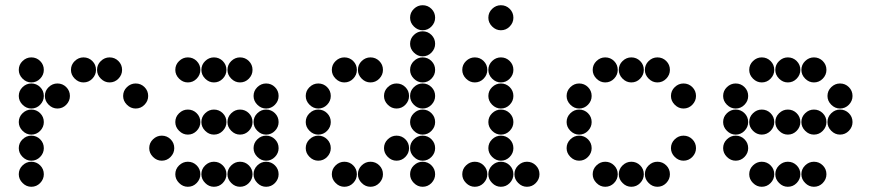

<svg xmlns="http://www.w3.org/2000/svg" viewBox="-20 -718 3340 736"><path d="M52 -450Q52 -431 66.5 -416.5Q81 -402 100 -402Q120 -402 134 -416.5Q148 -431 148 -450Q148 -470 134 -484Q120 -498 100 -498Q81 -498 66.5 -484Q52 -470 52 -450ZM252 -450Q252 -431 266.5 -416.5Q281 -402 300 -402Q320 -402 334 -416.5Q348 -431 348 -450Q348 -470 334 -484Q320 -498 300 -498Q281 -498 266.5 -484Q252 -470 252 -450ZM352 -450Q352 -431 366.5 -416.5Q381 -402 400 -402Q420 -402 434 -416.5Q448 -431 448 -450Q448 -470 434 -484Q420 -498 400 -498Q381 -498 366.5 -484Q352 -470 352 -450ZM52 -350Q52 -331 66.5 -316.5Q81 -302 100 -302Q120 -302 134 -316.5Q148 -331 148 -350Q148 -370 134 -384Q120 -398 100 -398Q81 -398 66.5 -384Q52 -370 52 -350ZM152 -350Q152 -331 166.5 -316.5Q181 -302 200 -302Q220 -302 234 -316.5Q248 -331 248 -350Q248 -370 234 -384Q220 -398 200 -398Q181 -398 166.5 -384Q152 -370 152 -350ZM452 -350Q452 -331 466.5 -316.5Q481 -302 500 -302Q520 -302 534 -316.5Q548 -331 548 -350Q548 -370 534 -384Q520 -398 500 -398Q481 -398 466.5 -384Q452 -370 452 -350ZM52 -250Q52 -231 66.5 -216.5Q81 -202 100 -202Q120 -202 134 -216.5Q148 -231 148 -250Q148 -270 134 -284Q120 -298 100 -298Q81 -298 66.5 -284Q52 -270 52 -250ZM52 -150Q52 -131 66.5 -116.5Q81 -102 100 -102Q120 -102 134 -116.5Q148 -131 148 -150Q148 -170 134 -184Q120 -198 100 -198Q81 -198 66.5 -184Q52 -170 52 -150ZM52 -50Q52 -31 66.5 -16.5Q81 -2 100 -2Q120 -2 134 -16.5Q148 -31 148 -50Q148 -70 134 -84Q120 -98 100 -98Q81 -98 66.5 -84Q52 -70 52 -50Z M652 -450Q652 -431 666.5 -416.5Q681 -402 700 -402Q720 -402 734 -416.5Q748 -431 748 -450Q748 -470 734 -484Q720 -498 700 -498Q681 -498 666.5 -484Q652 -470 652 -450ZM752 -450Q752 -431 766.5 -416.5Q781 -402 800 -402Q820 -402 834 -416.5Q848 -431 848 -450Q848 -470 834 -484Q820 -498 800 -498Q781 -498 766.5 -484Q752 -470 752 -450ZM852 -450Q852 -431 866.5 -416.5Q881 -402 900 -402Q920 -402 934 -416.5Q948 -431 948 -450Q948 -470 934 -484Q920 -498 900 -498Q881 -498 866.5 -484Q852 -470 852 -450ZM952 -350Q952 -331 966.5 -316.5Q981 -302 1000 -302Q1020 -302 1034 -316.5Q1048 -331 1048 -350Q1048 -370 1034 -384Q1020 -398 1000 -398Q981 -398 966.5 -384Q952 -370 952 -350ZM652 -250Q652 -231 666.5 -216.5Q681 -202 700 -202Q720 -202 734 -216.5Q748 -231 748 -250Q748 -270 734 -284Q720 -298 700 -298Q681 -298 666.5 -284Q652 -270 652 -250ZM752 -250Q752 -231 766.5 -216.5Q781 -202 800 -202Q820 -202 834 -216.5Q848 -231 848 -250Q848 -270 834 -284Q820 -298 800 -298Q781 -298 766.5 -284Q752 -270 752 -250ZM852 -250Q852 -231 866.5 -216.5Q881 -202 900 -202Q920 -202 934 -216.5Q948 -231 948 -250Q948 -270 934 -284Q920 -298 900 -298Q881 -298 866.5 -284Q852 -270 852 -250ZM952 -250Q952 -231 966.5 -216.5Q981 -202 1000 -202Q1020 -202 1034 -216.5Q1048 -231 1048 -250Q1048 -270 1034 -284Q1020 -298 1000 -298Q981 -298 966.5 -284Q952 -270 952 -250ZM552 -150Q552 -131 566.5 -116.5Q581 -102 600 -102Q620 -102 634 -116.5Q648 -131 648 -150Q648 -170 634 -184Q620 -198 600 -198Q581 -198 566.5 -184Q552 -170 552 -150ZM952 -150Q952 -131 966.5 -116.5Q981 -102 1000 -102Q1020 -102 1034 -116.5Q1048 -131 1048 -150Q1048 -170 1034 -184Q1020 -198 1000 -198Q981 -198 966.5 -184Q952 -170 952 -150ZM652 -50Q652 -31 666.5 -16.5Q681 -2 700 -2Q720 -2 734 -16.5Q748 -31 748 -50Q748 -70 734 -84Q720 -98 700 -98Q681 -98 666.5 -84Q652 -70 652 -50ZM752 -50Q752 -31 766.5 -16.5Q781 -2 800 -2Q820 -2 834 -16.5Q848 -31 848 -50Q848 -70 834 -84Q820 -98 800 -98Q781 -98 766.5 -84Q752 -70 752 -50ZM852 -50Q852 -31 866.5 -16.5Q881 -2 900 -2Q920 -2 934 -16.5Q948 -31 948 -50Q948 -70 934 -84Q920 -98 900 -98Q881 -98 866.5 -84Q852 -70 852 -50ZM952 -50Q952 -31 966.5 -16.5Q981 -2 1000 -2Q1020 -2 1034 -16.5Q1048 -31 1048 -50Q1048 -70 1034 -84Q1020 -98 1000 -98Q981 -98 966.5 -84Q952 -70 952 -50Z M1552 -650Q1552 -631 1566.5 -616.5Q1581 -602 1600 -602Q1620 -602 1634 -616.5Q1648 -631 1648 -650Q1648 -670 1634 -684Q1620 -698 1600 -698Q1581 -698 1566.5 -684Q1552 -670 1552 -650ZM1552 -550Q1552 -531 1566.5 -516.5Q1581 -502 1600 -502Q1620 -502 1634 -516.5Q1648 -531 1648 -550Q1648 -570 1634 -584Q1620 -598 1600 -598Q1581 -598 1566.5 -584Q1552 -570 1552 -550ZM1252 -450Q1252 -431 1266.5 -416.5Q1281 -402 1300 -402Q1320 -402 1334 -416.5Q1348 -431 1348 -450Q1348 -470 1334 -484Q1320 -498 1300 -498Q1281 -498 1266.5 -484Q1252 -470 1252 -450ZM1352 -450Q1352 -431 1366.5 -416.5Q1381 -402 1400 -402Q1420 -402 1434 -416.5Q1448 -431 1448 -450Q1448 -470 1434 -484Q1420 -498 1400 -498Q1381 -498 1366.5 -484Q1352 -470 1352 -450ZM1552 -450Q1552 -431 1566.5 -416.5Q1581 -402 1600 -402Q1620 -402 1634 -416.5Q1648 -431 1648 -450Q1648 -470 1634 -484Q1620 -498 1600 -498Q1581 -498 1566.5 -484Q1552 -470 1552 -450ZM1152 -350Q1152 -331 1166.5 -316.5Q1181 -302 1200 -302Q1220 -302 1234 -316.5Q1248 -331 1248 -350Q1248 -370 1234 -384Q1220 -398 1200 -398Q1181 -398 1166.5 -384Q1152 -370 1152 -350ZM1452 -350Q1452 -331 1466.5 -316.5Q1481 -302 1500 -302Q1520 -302 1534 -316.5Q1548 -331 1548 -350Q1548 -370 1534 -384Q1520 -398 1500 -398Q1481 -398 1466.5 -384Q1452 -370 1452 -350ZM1552 -350Q1552 -331 1566.5 -316.5Q1581 -302 1600 -302Q1620 -302 1634 -316.5Q1648 -331 1648 -350Q1648 -370 1634 -384Q1620 -398 1600 -398Q1581 -398 1566.5 -384Q1552 -370 1552 -350ZM1152 -250Q1152 -231 1166.5 -216.5Q1181 -202 1200 -202Q1220 -202 1234 -216.5Q1248 -231 1248 -250Q1248 -270 1234 -284Q1220 -298 1200 -298Q1181 -298 1166.5 -284Q1152 -270 1152 -250ZM1552 -250Q1552 -231 1566.5 -216.5Q1581 -202 1600 -202Q1620 -202 1634 -216.5Q1648 -231 1648 -250Q1648 -270 1634 -284Q1620 -298 1600 -298Q1581 -298 1566.5 -284Q1552 -270 1552 -250ZM1152 -150Q1152 -131 1166.5 -116.5Q1181 -102 1200 -102Q1220 -102 1234 -116.5Q1248 -131 1248 -150Q1248 -170 1234 -184Q1220 -198 1200 -198Q1181 -198 1166.5 -184Q1152 -170 1152 -150ZM1452 -150Q1452 -131 1466.5 -116.5Q1481 -102 1500 -102Q1520 -102 1534 -116.5Q1548 -131 1548 -150Q1548 -170 1534 -184Q1520 -198 1500 -198Q1481 -198 1466.5 -184Q1452 -170 1452 -150ZM1552 -150Q1552 -131 1566.5 -116.5Q1581 -102 1600 -102Q1620 -102 1634 -116.5Q1648 -131 1648 -150Q1648 -170 1634 -184Q1620 -198 1600 -198Q1581 -198 1566.5 -184Q1552 -170 1552 -150ZM1252 -50Q1252 -31 1266.5 -16.5Q1281 -2 1300 -2Q1320 -2 1334 -16.5Q1348 -31 1348 -50Q1348 -70 1334 -84Q1320 -98 1300 -98Q1281 -98 1266.5 -84Q1252 -70 1252 -50ZM1352 -50Q1352 -31 1366.5 -16.5Q1381 -2 1400 -2Q1420 -2 1434 -16.5Q1448 -31 1448 -50Q1448 -70 1434 -84Q1420 -98 1400 -98Q1381 -98 1366.5 -84Q1352 -70 1352 -50ZM1552 -50Q1552 -31 1566.5 -16.5Q1581 -2 1600 -2Q1620 -2 1634 -16.5Q1648 -31 1648 -50Q1648 -70 1634 -84Q1620 -98 1600 -98Q1581 -98 1566.5 -84Q1552 -70 1552 -50Z M1752 -450Q1752 -431 1766.5 -416.5Q1781 -402 1800 -402Q1820 -402 1834 -416.5Q1848 -431 1848 -450Q1848 -470 1834 -484Q1820 -498 1800 -498Q1781 -498 1766.5 -484Q1752 -470 1752 -450ZM1852 -450Q1852 -431 1866.5 -416.5Q1881 -402 1900 -402Q1920 -402 1934 -416.5Q1948 -431 1948 -450Q1948 -470 1934 -484Q1920 -498 1900 -498Q1881 -498 1866.5 -484Q1852 -470 1852 -450ZM1852 -350Q1852 -331 1866.5 -316.5Q1881 -302 1900 -302Q1920 -302 1934 -316.5Q1948 -331 1948 -350Q1948 -370 1934 -384Q1920 -398 1900 -398Q1881 -398 1866.5 -384Q1852 -370 1852 -350ZM1852 -250Q1852 -231 1866.5 -216.5Q1881 -202 1900 -202Q1920 -202 1934 -216.5Q1948 -231 1948 -250Q1948 -270 1934 -284Q1920 -298 1900 -298Q1881 -298 1866.5 -284Q1852 -270 1852 -250ZM1852 -150Q1852 -131 1866.5 -116.5Q1881 -102 1900 -102Q1920 -102 1934 -116.5Q1948 -131 1948 -150Q1948 -170 1934 -184Q1920 -198 1900 -198Q1881 -198 1866.5 -184Q1852 -170 1852 -150ZM1752 -50Q1752 -31 1766.5 -16.5Q1781 -2 1800 -2Q1820 -2 1834 -16.5Q1848 -31 1848 -50Q1848 -70 1834 -84Q1820 -98 1800 -98Q1781 -98 1766.5 -84Q1752 -70 1752 -50ZM1852 -50Q1852 -31 1866.5 -16.5Q1881 -2 1900 -2Q1920 -2 1934 -16.5Q1948 -31 1948 -50Q1948 -70 1934 -84Q1920 -98 1900 -98Q1881 -98 1866.5 -84Q1852 -70 1852 -50ZM1952 -50Q1952 -31 1966.5 -16.5Q1981 -2 2000 -2Q2020 -2 2034 -16.5Q2048 -31 2048 -50Q2048 -70 2034 -84Q2020 -98 2000 -98Q1981 -98 1966.5 -84Q1952 -70 1952 -50ZM1852 -650Q1852 -631 1866.5 -616.5Q1881 -602 1900 -602Q1920 -602 1934 -616.5Q1948 -631 1948 -650Q1948 -670 1934 -684Q1920 -698 1900 -698Q1881 -698 1866.5 -684Q1852 -670 1852 -650Z M2252 -450Q2252 -431 2266.5 -416.5Q2281 -402 2300 -402Q2320 -402 2334 -416.5Q2348 -431 2348 -450Q2348 -470 2334 -484Q2320 -498 2300 -498Q2281 -498 2266.5 -484Q2252 -470 2252 -450ZM2352 -450Q2352 -431 2366.5 -416.5Q2381 -402 2400 -402Q2420 -402 2434 -416.5Q2448 -431 2448 -450Q2448 -470 2434 -484Q2420 -498 2400 -498Q2381 -498 2366.5 -484Q2352 -470 2352 -450ZM2452 -450Q2452 -431 2466.5 -416.5Q2481 -402 2500 -402Q2520 -402 2534 -416.5Q2548 -431 2548 -450Q2548 -470 2534 -484Q2520 -498 2500 -498Q2481 -498 2466.5 -484Q2452 -470 2452 -450ZM2152 -350Q2152 -331 2166.5 -316.5Q2181 -302 2200 -302Q2220 -302 2234 -316.5Q2248 -331 2248 -350Q2248 -370 2234 -384Q2220 -398 2200 -398Q2181 -398 2166.5 -384Q2152 -370 2152 -350ZM2552 -350Q2552 -331 2566.5 -316.5Q2581 -302 2600 -302Q2620 -302 2634 -316.5Q2648 -331 2648 -350Q2648 -370 2634 -384Q2620 -398 2600 -398Q2581 -398 2566.5 -384Q2552 -370 2552 -350ZM2152 -250Q2152 -231 2166.5 -216.5Q2181 -202 2200 -202Q2220 -202 2234 -216.5Q2248 -231 2248 -250Q2248 -270 2234 -284Q2220 -298 2200 -298Q2181 -298 2166.5 -284Q2152 -270 2152 -250ZM2152 -150Q2152 -131 2166.5 -116.5Q2181 -102 2200 -102Q2220 -102 2234 -116.5Q2248 -131 2248 -150Q2248 -170 2234 -184Q2220 -198 2200 -198Q2181 -198 2166.5 -184Q2152 -170 2152 -150ZM2552 -150Q2552 -131 2566.5 -116.5Q2581 -102 2600 -102Q2620 -102 2634 -116.5Q2648 -131 2648 -150Q2648 -170 2634 -184Q2620 -198 2600 -198Q2581 -198 2566.5 -184Q2552 -170 2552 -150ZM2252 -50Q2252 -31 2266.5 -16.5Q2281 -2 2300 -2Q2320 -2 2334 -16.5Q2348 -31 2348 -50Q2348 -70 2334 -84Q2320 -98 2300 -98Q2281 -98 2266.5 -84Q2252 -70 2252 -50ZM2352 -50Q2352 -31 2366.5 -16.5Q2381 -2 2400 -2Q2420 -2 2434 -16.5Q2448 -31 2448 -50Q2448 -70 2434 -84Q2420 -98 2400 -98Q2381 -98 2366.5 -84Q2352 -70 2352 -50ZM2452 -50Q2452 -31 2466.5 -16.5Q2481 -2 2500 -2Q2520 -2 2534 -16.5Q2548 -31 2548 -50Q2548 -70 2534 -84Q2520 -98 2500 -98Q2481 -98 2466.5 -84Q2452 -70 2452 -50Z M2852 -450Q2852 -431 2866.5 -416.5Q2881 -402 2900 -402Q2920 -402 2934 -416.5Q2948 -431 2948 -450Q2948 -470 2934 -484Q2920 -498 2900 -498Q2881 -498 2866.5 -484Q2852 -470 2852 -450ZM2952 -450Q2952 -431 2966.5 -416.5Q2981 -402 3000 -402Q3020 -402 3034 -416.5Q3048 -431 3048 -450Q3048 -470 3034 -484Q3020 -498 3000 -498Q2981 -498 2966.5 -484Q2952 -470 2952 -450ZM3052 -450Q3052 -431 3066.5 -416.5Q3081 -402 3100 -402Q3120 -402 3134 -416.5Q3148 -431 3148 -450Q3148 -470 3134 -484Q3120 -498 3100 -498Q3081 -498 3066.5 -484Q3052 -470 3052 -450ZM2752 -350Q2752 -331 2766.5 -316.5Q2781 -302 2800 -302Q2820 -302 2834 -316.5Q2848 -331 2848 -350Q2848 -370 2834 -384Q2820 -398 2800 -398Q2781 -398 2766.5 -384Q2752 -370 2752 -350ZM3152 -350Q3152 -331 3166.5 -316.5Q3181 -302 3200 -302Q3220 -302 3234 -316.5Q3248 -331 3248 -350Q3248 -370 3234 -384Q3220 -398 3200 -398Q3181 -398 3166.5 -384Q3152 -370 3152 -350ZM2752 -250Q2752 -231 2766.5 -216.5Q2781 -202 2800 -202Q2820 -202 2834 -216.5Q2848 -231 2848 -250Q2848 -270 2834 -284Q2820 -298 2800 -298Q2781 -298 2766.5 -284Q2752 -270 2752 -250ZM2852 -250Q2852 -231 2866.5 -216.5Q2881 -202 2900 -202Q2920 -202 2934 -216.5Q2948 -231 2948 -250Q2948 -270 2934 -284Q2920 -298 2900 -298Q2881 -298 2866.5 -284Q2852 -270 2852 -250ZM2952 -250Q2952 -231 2966.5 -216.5Q2981 -202 3000 -202Q3020 -202 3034 -216.5Q3048 -231 3048 -250Q3048 -270 3034 -284Q3020 -298 3000 -298Q2981 -298 2966.5 -284Q2952 -270 2952 -250ZM3052 -250Q3052 -231 3066.5 -216.5Q3081 -202 3100 -202Q3120 -202 3134 -216.5Q3148 -231 3148 -250Q3148 -270 3134 -284Q3120 -298 3100 -298Q3081 -298 3066.5 -284Q3052 -270 3052 -250ZM3152 -250Q3152 -231 3166.5 -216.5Q3181 -202 3200 -202Q3220 -202 3234 -216.5Q3248 -231 3248 -250Q3248 -270 3234 -284Q3220 -298 3200 -298Q3181 -298 3166.5 -284Q3152 -270 3152 -250ZM2752 -150Q2752 -131 2766.5 -116.5Q2781 -102 2800 -102Q2820 -102 2834 -116.5Q2848 -131 2848 -150Q2848 -170 2834 -184Q2820 -198 2800 -198Q2781 -198 2766.5 -184Q2752 -170 2752 -150ZM2852 -50Q2852 -31 2866.5 -16.5Q2881 -2 2900 -2Q2920 -2 2934 -16.5Q2948 -31 2948 -50Q2948 -70 2934 -84Q2920 -98 2900 -98Q2881 -98 2866.5 -84Q2852 -70 2852 -50ZM2952 -50Q2952 -31 2966.5 -16.5Q2981 -2 3000 -2Q3020 -2 3034 -16.5Q3048 -31 3048 -50Q3048 -70 3034 -84Q3020 -98 3000 -98Q2981 -98 2966.5 -84Q2952 -70 2952 -50ZM3052 -50Q3052 -31 3066.5 -16.5Q3081 -2 3100 -2Q3120 -2 3134 -16.5Q3148 -31 3148 -50Q3148 -70 3134 -84Q3120 -98 3100 -98Q3081 -98 3066.5 -84Q3052 -70 3052 -50Z"/></svg>

Font: Matrix Sans Print
Style: Regular
Weight: 400
Designer: Brad Neil
Version: Version 1.100